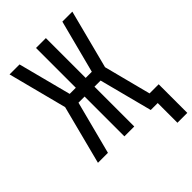

<svg xmlns="http://www.w3.org/2000/svg" viewBox="-256 -850 1129 1129"><g transform="rotate(-45 309.0 -285.5)"><path d="M618 164H536V0H478L392 -331H341V0H259V-331H208L122 0H39L134 -368L39 -735H122L208 -404H259V-735H341V-404H392L478 -735H561L466 -368L542 -74H618Z"/></g></svg>

Font: Iosevka Meiseki Sans
Style: Regular
Weight: 400
Monospace: yes
Designer: Belleve Invis
Foundry: Belleve Invis
Version: Version 11.2.6; ttfautohint (v1.8.4)